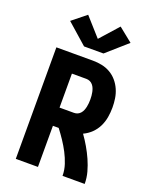

<svg xmlns="http://www.w3.org/2000/svg" viewBox="-177 -1090 954 1189"><g transform="rotate(20 300.0 -496.0)"><path d="M77 0V-735H318Q348 -735 377.5 -729Q407 -723 433 -708Q459 -693 478.5 -670Q498 -647 510 -619.5Q522 -592 526.5 -562.5Q531 -533 531 -503Q531 -471 525.5 -439Q520 -407 506 -378Q492 -349 468.5 -326Q445 -303 415 -289Q438 -257 458 -222.5Q478 -188 494 -152Q510 -116 520.5 -78Q531 -40 531 0H385Q385 -38 373 -74.5Q361 -111 343.5 -144.5Q326 -178 305 -209.5Q284 -241 261 -271H223V0ZM223 -391H318Q331 -391 342 -396Q353 -401 361 -410.5Q369 -420 373.5 -431.5Q378 -443 380.5 -455Q383 -467 384 -479Q385 -491 385 -503Q385 -515 384 -527.5Q383 -540 380.5 -551.5Q378 -563 373.5 -574.5Q369 -586 361 -595.5Q353 -605 342 -610Q331 -615 318 -615H223ZM236 -799 101 -918 193 -992 300 -872 407 -992 499 -918 364 -799Z"/></g></svg>

Font: Iosevka Curly Heavy Extended
Style: Regular
Weight: 900
Width: 7
Monospace: yes
Designer: Belleve Invis
Foundry: Belleve Invis
Version: Version 11.1.0; ttfautohint (v1.8.3)